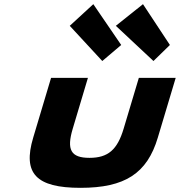

<svg xmlns="http://www.w3.org/2000/svg" viewBox="-20 -887 864 922"><path d="M402.2 -513H225.2L139.4 -226C87.9 -54 153.3 15 366.5 15C579.7 15 686.4 -54 737.8 -226L823.7 -513H646.7L573.7 -269C543.5 -168 499.1 -129 409.6 -129C320 -129 299 -168 329.3 -269ZM562 -671 471.2 -594 315 -763 428.1 -867ZM795.9 -671 716.9 -594 536.3 -763 666.6 -867Z"/></svg>

Font: Hussar
Style: BdSuprExtOblThree
Weight: 700
Foundry: Cannot Into Space Fonts
Version: Version 2.00